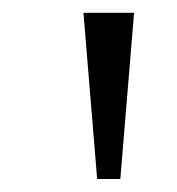

<svg xmlns="http://www.w3.org/2000/svg" viewBox="-20 -727 276 300"><path d="M110.4 -707H189.5L168 -447.3H131.8Z"/></svg>

Font: Pretendard GOV Light
Style: Regular
Weight: 300
Designer: Base glyphs from Inter by Rasmus Andersson; Hangeul glyphs from Noto Sans CJK(Source Han Sans) by Jang Soo-young and Kan
Foundry: Kil Hyung-jin
Version: Version 1.309